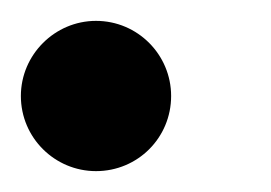

<svg xmlns="http://www.w3.org/2000/svg" viewBox="-37 -162 260 184"><path d="M55 2C95 2 127 -30 127 -70C127 -109.5 95 -142 55 -142C15.5 -142 -17 -109.5 -17 -70C-17 -30 15.5 2 55 2Z"/></svg>

Font: Beautique Display Thin
Style: Bold
Weight: 500
Italic angle: -12°
Designer: Nhat-Quang Ngo
Version: Version 1.100;Glyphs 3.2.3 (3260)